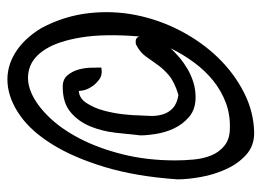

<svg xmlns="http://www.w3.org/2000/svg" viewBox="-115 -599 715 525"><g transform="rotate(-90 242.5 -336.5)"><path d="M14.6 -209Q22.5 -322.3 48.3 -407.7Q74.2 -493.2 110.4 -551.3Q146.5 -609.4 189.9 -639.6Q233.4 -669.9 276.9 -673.3Q320.3 -676.8 359.9 -652.8Q399.4 -628.9 428.7 -580.1Q460.9 -519.5 468.8 -453.1Q476.6 -386.7 463.9 -322.8Q451.2 -258.8 420.9 -200.7Q390.6 -142.6 347.7 -98.1Q304.7 -53.7 252 -26.9Q199.2 0 141.6 1Q105.5 1 81.1 -21.5Q56.6 -43.9 42 -76.7Q27.3 -109.4 21 -145Q14.6 -180.7 14.6 -209ZM134.8 -309.6Q137.7 -340.8 142.1 -378.4Q146.5 -416 159.7 -447.8Q172.9 -479.5 198.2 -501Q223.6 -522.5 267.6 -522.5Q288.1 -522.5 298.8 -509.8Q309.6 -497.1 314.5 -480.5Q319.3 -463.9 319.8 -446.3Q320.3 -428.7 320.3 -417Q300.8 -413.1 288.1 -422.4Q275.4 -431.6 267.6 -443.8Q259.8 -456.1 257.8 -466.8Q255.9 -477.5 256.8 -478.5Q236.3 -477.5 223.6 -458Q210 -437.5 202.6 -410.2Q195.3 -382.8 192.4 -356Q189.5 -329.1 189.5 -314.5Q188.5 -299.8 188 -282.2Q187.5 -264.6 192.4 -248.5Q197.3 -232.4 209.5 -221.2Q221.7 -210 245.1 -206.1Q281.2 -216.8 299.3 -232.4Q317.4 -248 328.6 -264.2Q339.8 -280.3 351.1 -295.9Q362.3 -311.5 383.8 -322.3Q395.5 -324.2 399.9 -320.8Q404.3 -317.4 405.3 -312.5Q413.1 -408.2 402.8 -471.2Q392.6 -534.2 370.6 -569.3Q348.6 -604.5 317.4 -613.8Q286.1 -623 252.4 -608.9Q218.8 -594.7 185.5 -560.5Q152.3 -526.4 126 -475.6Q99.6 -424.8 83 -358.4Q66.4 -292 66.4 -214.8Q66.4 -190.4 68.8 -164.1Q71.3 -137.7 80.1 -116.2Q88.9 -94.7 106.9 -80.1Q125 -65.4 155.3 -65.4Q192.4 -64.5 224.6 -76.7Q256.8 -88.9 284.2 -110.8Q311.5 -132.8 334 -163.1Q356.4 -193.4 373 -227.5Q363.3 -216.8 349.1 -204.6Q335 -192.4 317.9 -182.1Q300.8 -171.9 280.8 -165.5Q260.7 -159.2 239.3 -159.2Q206.1 -159.2 185.5 -176.8Q165 -194.3 153.8 -218.3Q142.6 -242.2 138.7 -268.1Q134.8 -293.9 134.8 -309.6Z"/></g></svg>

Font: Shadows Into Light
Style: Regular
Weight: 400
Designer: Kimberly Geswein
Foundry: Kimberly Geswein
Version: Version 001.000